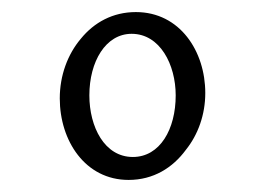

<svg xmlns="http://www.w3.org/2000/svg" viewBox="-20 -578 439 318"><path d="M193 -280C234 -280 266 -300 288 -330C308 -355 320 -388 320 -424C320 -493 278 -558 205 -558C167 -558 136 -541 114 -514C92 -488 79 -453 79 -415C79 -345 121 -280 193 -280ZM200 -318C153 -318 128 -368 128 -420C128 -476 155 -522 198 -522C245 -522 271 -471 271 -420C271 -364 245 -318 200 -318Z"/></svg>

Font: Noto Serif Devanagari Condensed
Style: Regular
Weight: 400
Width: 3
Designer: Universal Thirst, Indian Type Foundry and the Monotype Design Team
Foundry: Monotype Imaging Inc.
Version: Version 2.004